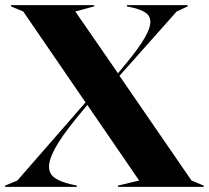

<svg xmlns="http://www.w3.org/2000/svg" viewBox="-34 -732 818 752"><path d="M428 -5 511 -25 308 -321 261 -264Q207 -197 182.5 -152.5Q158 -108 158 -79Q158 -52 179.5 -36Q201 -20 245 -10L267 -5V0H-14V-5L34 -25L301 -331L57 -687L9 -707V-712H335V-707L261 -687L428 -445L466 -491Q555 -599 555 -646Q555 -669 536.5 -682Q518 -695 482 -703L463 -707V-712H701V-707L658 -687L434 -435L716 -25L764 -5V0H428Z"/></svg>

Font: Nyght Serif Bold
Style: Regular
Weight: 700
Designer: Maksym Kobuzan
Version: Version 0.410